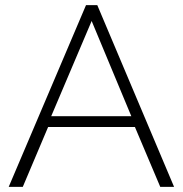

<svg xmlns="http://www.w3.org/2000/svg" viewBox="-20 -730 715 750"><path d="M316 -710H360L660 0H606L507 -234H168L69 0H14ZM493 -276 338 -648 180 -276Z"/></svg>

Font: Raleway Thin Light
Style: Regular
Weight: 300
Version: Version 4.026